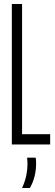

<svg xmlns="http://www.w3.org/2000/svg" viewBox="-20 -720 275 957"><path d="M39 0V-700H90V-51H230V0ZM90 217Q105 184 111 154.5Q117 125 117 98Q117 90 116.5 82Q116 74 115 66H158Q159 72 159.5 79Q160 86 160 94Q160 163 129 217Z"/></svg>

Font: Georama ExtraCondensed Light
Style: Regular
Weight: 300
Width: 2
Designer: Jean-Baptiste Levee
Foundry: Production Type
Version: Version 1.000